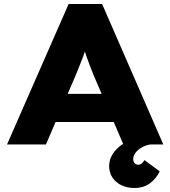

<svg xmlns="http://www.w3.org/2000/svg" viewBox="-20 -720 849 957"><path d="M15 0 322 -700H489L794 0H595L445 -349Q435 -375 426.5 -396.5Q418 -418 411 -439Q404 -460 397.5 -481Q391 -502 385 -525L421 -526Q415 -501 408.5 -479.5Q402 -458 394.5 -438Q387 -418 378 -396.5Q369 -375 359 -349L209 0ZM162 -112 223 -252H585L629 -112ZM650 217Q614 217 585.5 203.5Q557 190 540.5 165Q524 140 524 108Q524 82 536 58Q548 34 571 14Q594 -6 625.5 -22Q657 -38 696 -49L729 0Q705 4 685.5 15.5Q666 27 655 42Q644 57 644 73Q644 85 650.5 93Q657 101 668 101Q679 101 686 95.5Q693 90 700 78L776 134Q759 170 727.5 193.5Q696 217 650 217Z"/></svg>

Font: Lexend Exa ExtraBold
Style: Regular
Weight: 800
Designer: Bonnie Shaver-Troup, Thomas Jockin
Foundry: Lexend
Version: Version 1.007